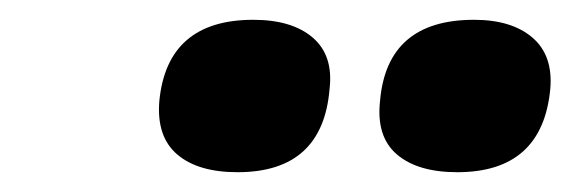

<svg xmlns="http://www.w3.org/2000/svg" viewBox="-20 -729 576 194"><path d="M220 -555Q180 -555 159 -573Q138 -591 141 -627Q149 -709 236 -709Q275 -709 296 -691Q317 -673 313 -639Q306 -555 220 -555ZM442 -555Q402 -555 381 -573Q360 -591 364 -627Q371 -709 459 -709Q497 -709 518 -691Q539 -673 536 -639Q528 -555 442 -555Z"/></svg>

Font: Elaine Sans
Style: Bold Italic
Weight: 700
Italic angle: -13°
Designer: Wei Huang
Foundry: Wei Huang
Version: Version 2.001;December 24, 2019;FontCreator 12.0.0.2547 64-b